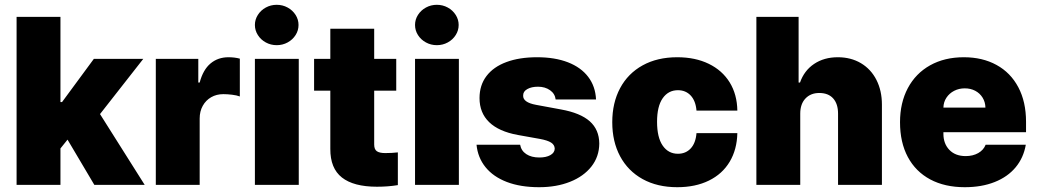

<svg xmlns="http://www.w3.org/2000/svg" viewBox="-20 -778 4367 808"><path d="M49.8 -707H234.4V-348.6H241.2L375 -530.3H583L400.9 -297.9L588.9 0H377L264.2 -190.4L234.4 -153.3V0H49.8Z M635.7 -530.3H814.5V-430.7H820.3Q834.5 -484.4 865.7 -510.7Q897 -537.1 941.4 -537.1Q967.3 -537.1 989.3 -531.2V-372.1Q976.6 -377 956.5 -379.4Q936.5 -381.8 919.9 -381.8Q891.1 -381.8 868.7 -368.9Q846.2 -356 833.3 -332.8Q820.3 -309.6 820.3 -279.3V0H635.7Z M1052.7 -530.3H1237.3V0H1052.7ZM1052.7 -672.9Q1052.7 -695.8 1065.2 -715.3Q1077.6 -734.9 1098.6 -746.3Q1119.6 -757.8 1144.5 -757.8Q1169.4 -757.8 1190.4 -746.3Q1211.4 -734.9 1223.9 -715.3Q1236.3 -695.8 1236.3 -672.9Q1236.3 -649.9 1223.9 -630.4Q1211.4 -610.8 1190.4 -599.4Q1169.4 -587.9 1144.5 -587.9Q1119.6 -587.9 1098.6 -599.4Q1077.6 -610.8 1065.2 -630.4Q1052.7 -649.9 1052.7 -672.9Z M1647.5 -396.5H1554.7V-169.9Q1554.7 -149.4 1565.9 -141.6Q1577.1 -133.8 1601.6 -133.8Q1629.4 -133.8 1654.3 -136.7V1Q1613.3 7.8 1566.4 7.8Q1468.3 7.8 1418.9 -31Q1369.6 -69.8 1370.1 -151.4V-396.5H1301.8V-530.3H1370.1V-657.2H1554.7V-530.3H1647.5Z M1726.6 -530.3H1911.1V0H1726.6ZM1726.6 -672.9Q1726.6 -695.8 1739 -715.3Q1751.5 -734.9 1772.5 -746.3Q1793.5 -757.8 1818.4 -757.8Q1843.3 -757.8 1864.3 -746.3Q1885.3 -734.9 1897.7 -715.3Q1910.2 -695.8 1910.2 -672.9Q1910.2 -649.9 1897.7 -630.4Q1885.3 -610.8 1864.3 -599.4Q1843.3 -587.9 1818.4 -587.9Q1793.5 -587.9 1772.5 -599.4Q1751.5 -610.8 1739 -630.4Q1726.6 -649.9 1726.6 -672.9Z M2244.1 -413.1Q2216.8 -413.1 2199 -403.1Q2181.2 -393.1 2181.6 -376Q2180.2 -347.2 2235.4 -336.9L2340.8 -317.4Q2422.4 -302.7 2461.9 -267.6Q2501.5 -232.4 2502 -173.8Q2501.5 -118.7 2468.8 -77.1Q2436 -35.6 2378.9 -12.9Q2321.8 9.8 2249 9.8Q2170.4 9.8 2113 -12.2Q2055.7 -34.2 2023.2 -74.5Q1990.7 -114.7 1985.4 -168.9H2168.9Q2173.3 -143.6 2194.8 -129.4Q2216.3 -115.2 2250 -115.2Q2278.3 -115.2 2296.1 -125.2Q2314 -135.3 2314.5 -152.3Q2314 -168.5 2299.1 -178Q2284.2 -187.5 2252 -193.4L2159.2 -210Q2079.1 -224.6 2038.6 -263.9Q1998 -303.2 1998 -365.2Q1998 -419.4 2027.3 -458Q2056.6 -496.6 2111.1 -516.8Q2165.5 -537.1 2240.2 -537.1Q2314.9 -537.1 2369.9 -515.9Q2424.8 -494.6 2455.3 -454.6Q2485.8 -414.6 2488.3 -359.4H2318.4Q2315.4 -383.8 2294.7 -398.4Q2273.9 -413.1 2244.1 -413.1Z M2556.6 -263.7Q2556.6 -345.2 2589.6 -407Q2622.6 -468.8 2684.3 -502.9Q2746.1 -537.1 2830.1 -537.1Q2905.8 -537.1 2962.6 -509.5Q3019.5 -481.9 3050.8 -431.2Q3082 -380.4 3083 -312.5H2911.1Q2907.7 -353.5 2886.7 -376Q2865.7 -398.4 2833 -398.4Q2792.5 -398.4 2768.8 -364.5Q2745.1 -330.6 2745.1 -265.6Q2745.1 -199.7 2768.8 -165.3Q2792.5 -130.9 2833 -130.9Q2865.7 -130.9 2886.7 -153.3Q2907.7 -175.8 2911.1 -217.8H3083Q3081.5 -148.9 3050.8 -97.4Q3020 -45.9 2963.4 -18.1Q2906.7 9.8 2830.1 9.8Q2746.1 9.8 2684.3 -24.4Q2622.6 -58.6 2589.6 -120.4Q2556.6 -182.1 2556.6 -263.7Z M3347.7 0H3163.1V-707H3340.8V-430.7H3346.7Q3364.3 -481 3406 -509Q3447.8 -537.1 3505.9 -537.1Q3561 -537.1 3603.3 -512Q3645.5 -486.8 3668.5 -441.4Q3691.4 -396 3691.4 -337.9V0H3506.8V-299.8Q3506.8 -340.8 3486.3 -363.8Q3465.8 -386.7 3427.7 -386.7Q3391.6 -386.7 3369.6 -363.5Q3347.7 -340.3 3347.7 -299.8Z M3767.6 -263.7Q3767.6 -345.2 3800.5 -407.2Q3833.5 -469.2 3894.3 -503.2Q3955.1 -537.1 4036.1 -537.1Q4114.7 -537.1 4173.8 -504.6Q4232.9 -472.2 4265.4 -410.9Q4297.9 -349.6 4297.9 -265.6V-221.7H3950.2V-214.8Q3950.2 -173.3 3975.3 -147.2Q4000.5 -121.1 4043.9 -121.1Q4074.2 -121.1 4096.7 -133.8Q4119.1 -146.5 4127.9 -168.9H4296.9Q4287.6 -114.3 4254.2 -74Q4220.7 -33.7 4166 -12Q4111.3 9.8 4040 9.8Q3956.1 9.8 3894.8 -22.9Q3833.5 -55.7 3800.5 -117.2Q3767.6 -178.7 3767.6 -263.7ZM4127 -325.2Q4126.5 -348.6 4115 -367.2Q4103.5 -385.7 4084 -396Q4064.5 -406.2 4040 -406.2Q4015.6 -406.2 3995.4 -395.8Q3975.1 -385.3 3962.9 -366.9Q3950.7 -348.6 3950.2 -325.2Z"/></svg>

Font: Pretendard Std Black
Style: Regular
Weight: 900
Designer: Base glyphs from Inter by Rasmus Andersson; Hangeul glyphs from Noto Sans CJK(Source Han Sans) by Jang Soo-young and Kan
Foundry: Kil Hyung-jin
Version: Version 1.309